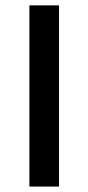

<svg xmlns="http://www.w3.org/2000/svg" viewBox="-20 -685 324 705"><path d="M196.7 0H88V-665.3H196.7Z"/></svg>

Font: Khula Semibold
Style: Regular
Weight: 600
Designer: Erin McLaughlin, Steve Matteson
Version: Version 1.000;PS 1.0;hotconv 1.0.72;makeotf.lib2.5.5900; ttf